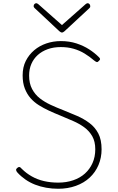

<svg xmlns="http://www.w3.org/2000/svg" viewBox="-20 -1148 730 1187"><path d="M340 19Q302 19 265.5 12.5Q229 6 197 -6.5Q165 -19 137.5 -38Q110 -57 88 -81Q80 -90 79.5 -97Q79 -104 87 -110Q93 -116 99.5 -115.5Q106 -115 115 -104Q142 -77 176.5 -57.5Q211 -38 252 -28.5Q293 -19 340 -19Q390 -19 432.5 -33.5Q475 -48 505 -75Q535 -102 552 -140Q569 -178 569 -225Q569 -273 550.5 -305.5Q532 -338 501.5 -360.5Q471 -383 432 -400Q393 -417 352 -434Q317 -448 283.5 -463.5Q250 -479 220.5 -497.5Q191 -516 169 -541Q147 -566 133.5 -600.5Q120 -635 120 -682Q120 -733 139.5 -771.5Q159 -810 191.5 -837.5Q224 -865 266.5 -879.5Q309 -894 356 -894Q409 -894 453 -879.5Q497 -865 531 -843Q565 -821 590 -796Q598 -789 598.5 -783.5Q599 -778 591 -771Q584 -763 578 -764.5Q572 -766 562 -774Q534 -798 503 -817Q472 -836 435.5 -846.5Q399 -857 356 -857Q311 -857 275 -844Q239 -831 213.5 -808Q188 -785 174 -753Q160 -721 160 -681Q160 -632 178.5 -597.5Q197 -563 226.5 -540Q256 -517 294 -499.5Q332 -482 371 -467Q414 -450 456.5 -431.5Q499 -413 533.5 -387Q568 -361 588 -322.5Q608 -284 608 -225Q608 -173 589 -128Q570 -83 534.5 -50Q499 -17 449 1Q399 19 340 19ZM522 -1128Q529 -1128 533.5 -1122.5Q538 -1117 538 -1109Q538 -1106 537 -1103.5Q536 -1101 533 -1098L379 -955Q374 -951 370.5 -949Q367 -947 363 -947Q359 -947 355.5 -949Q352 -951 347 -955L193 -1099Q190 -1102 189 -1105Q188 -1108 188 -1110Q188 -1118 193 -1123Q198 -1128 204 -1128Q208 -1128 211 -1126Q214 -1124 217 -1122L363 -993L509 -1122Q512 -1124 515 -1126Q518 -1128 522 -1128Z"/></svg>

Font: Playwrite HR Lijeva Thin
Style: Regular
Weight: 250
Designer: Veronika Burian, José Scaglione
Foundry: TypeTogether
Version: Version 1.002